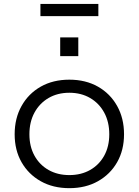

<svg xmlns="http://www.w3.org/2000/svg" viewBox="-20 -947 705 976"><path d="M332.5 9.5Q249.5 9.5 187 -25.8Q124.5 -61 89.5 -122.5Q54.5 -184 54.5 -264.5Q54.5 -345.5 89.5 -408.2Q124.5 -471 187 -506.5Q249.5 -542 332.5 -542Q415.5 -542 478 -506.5Q540.5 -471 575.5 -408.2Q610.5 -345.5 610.5 -264.5Q610.5 -184 575.5 -122.5Q540.5 -61 478 -25.8Q415.5 9.5 332.5 9.5ZM332.5 -57Q392.5 -57 438.2 -83Q484 -109 509.8 -155.8Q535.5 -202.5 535.5 -264.5Q535.5 -327 509.8 -374.5Q484 -422 438.2 -448.8Q392.5 -475.5 332.5 -475.5Q272.5 -475.5 226.8 -448.8Q181 -422 155.2 -374.5Q129.5 -327 129.5 -264.5Q129.5 -202.5 155.2 -155.8Q181 -109 226.8 -83Q272.5 -57 332.5 -57ZM286 -757H378V-661.5H286ZM480 -927V-865H185.5V-927Z"/></svg>

Font: Hepta Slab ExtraLight
Style: Regular
Weight: 400
Version: Version 1.102